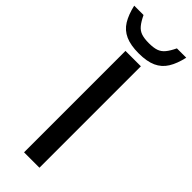

<svg xmlns="http://www.w3.org/2000/svg" viewBox="-326 -911 937 937"><g transform="rotate(45 142.5 -443.0)"><path d="M88.9 0V-700H195.2V0ZM142.5 -736.9Q87 -736.9 51.3 -752.9Q15.6 -768.9 -4.9 -802Q-25.3 -835.2 -37 -886.2H27.4Q41.9 -855.7 56.3 -838.3Q70.6 -820.8 90.8 -814Q111.1 -807.2 142.5 -807.2Q174.8 -807.2 194.7 -814Q214.5 -820.8 228.8 -838.3Q243.2 -855.7 257.7 -886.2H322.1Q310.7 -835.2 290.1 -802Q269.5 -768.9 234.3 -752.9Q199.1 -736.9 142.5 -736.9Z"/></g></svg>

Font: REM Medium
Style: Regular
Weight: 500
Designer: Octavio Pardo
Foundry: Ashler Design
Version: Version 1.005;gftools[0.9.28]